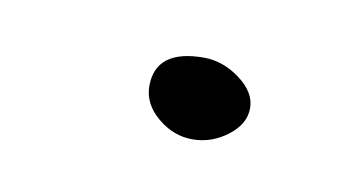

<svg xmlns="http://www.w3.org/2000/svg" viewBox="-27 -105 280 149"><g transform="rotate(10 113.0 -31.0)"><path d="M88 -34Q88 -63 126 -63Q141 -63 154.5 -53Q168 -43 168 -30.5Q168 -18 155.5 -8.5Q143 1 128 1Q113 1 100.5 -9.5Q88 -20 88 -34Z"/></g></svg>

Font: Alex Brush
Style: Regular
Weight: 400
Designer: Robert E. Leuschke
Foundry: Robert E. Leuschke
Version: Version 1.003